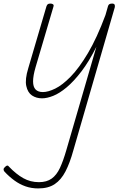

<svg xmlns="http://www.w3.org/2000/svg" viewBox="-73 -535 721 1074"><path d="M162 15Q130 15 106 -1Q82 -17 74 -54Q66 -91 85 -153L187 -500Q190 -508 194.5 -511.5Q199 -515 209 -515Q218 -515 223.5 -511Q229 -507 226 -498L126 -159Q112 -111 112 -80Q112 -49 126 -34.5Q140 -20 167 -20Q196 -20 236 -39.5Q276 -59 322.5 -106.5Q369 -154 419 -238Q469 -322 517 -451L531 -500Q533 -508 538.5 -511.5Q544 -515 554 -515Q565 -515 568 -509Q571 -503 569 -494L337 307Q318 376 293.5 423.5Q269 471 233 495Q197 519 141 519Q103 519 70 507.5Q37 496 7.5 474.5Q-22 453 -48 425Q-53 419 -53 412.5Q-53 406 -45 399Q-37 391 -32 391Q-27 391 -23 397Q17 439 57 461.5Q97 484 145 484Q188 484 216 464Q244 444 262.5 404Q281 364 298 305L466 -273Q425 -191 382.5 -135.5Q340 -80 300 -46.5Q260 -13 225 1Q190 15 162 15Z"/></svg>

Font: Playwrite AU QLD Thin
Style: Regular
Weight: 250
Designer: Veronika Burian, José Scaglione
Foundry: TypeTogether
Version: Version 1.002